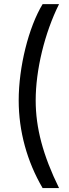

<svg xmlns="http://www.w3.org/2000/svg" viewBox="-20 -785 339 948"><path d="M72.3 -289.1C72.3 -137.7 113.3 12.2 190.4 143.6H271.5C192.4 -17.6 156.2 -153.3 156.2 -289.1C156.2 -439.5 200.2 -621.6 271.5 -764.6H190.4C121.1 -650.4 72.3 -454.6 72.3 -289.1Z"/></svg>

Font: Raveo Display Display
Style: Regular
Weight: 400
Designer: Jakub Foglar, Rasmus Andersson (Inter)
Foundry: Jakubfoglar.com
Version: Version 1.100;Glyphs 3.2.3 (3260)